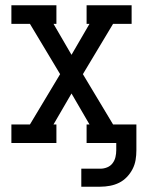

<svg xmlns="http://www.w3.org/2000/svg" viewBox="-20 -540 540 725"><path d="M287 165V97H359Q372 97 384.5 92Q397 87 405 76.5Q413 66 416 53Q419 40 419 27V0H307V-70H318L250 -187L182 -70H193V0H23V-70H93L207 -260L93 -450H23V-520H193V-450H182L250 -333L318 -450H307V-520H477V-450H407L293 -260L407 -70H495V27Q495 46 492 64Q489 82 480.5 98.5Q472 115 459 128.5Q446 142 430 150Q414 158 395.5 161.5Q377 165 359 165Z"/></svg>

Font: Iosevka Slab
Style: Regular
Weight: 400
Monospace: yes
Designer: Belleve Invis
Foundry: Belleve Invis
Version: Version 11.2.4; ttfautohint (v1.8.3)